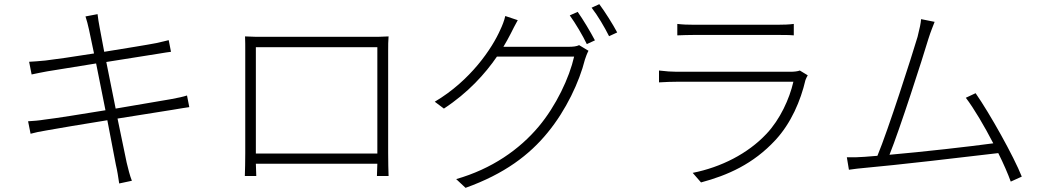

<svg xmlns="http://www.w3.org/2000/svg" viewBox="-20 -846 5010 923"><path d="M115 -263 127 -203C149 -209 172 -214 209 -220C260 -229 376 -249 496 -268L537 -54C544 -25 548 3 553 36L614 23C604 -2 596 -35 589 -64L545 -276L809 -318C846 -324 873 -329 890 -331L879 -387C861 -381 838 -376 800 -369L536 -324L491 -548L743 -588C767 -592 792 -596 802 -597L791 -653C778 -650 760 -645 732 -639C686 -630 585 -614 481 -597L459 -714C455 -734 451 -760 449 -778L391 -767C397 -748 403 -727 408 -703L432 -589C333 -573 240 -560 198 -555C166 -552 142 -550 120 -549L132 -488C159 -494 181 -498 207 -503L442 -541L487 -316C365 -296 246 -277 194 -271C171 -267 137 -264 115 -263Z M1158 -671C1159 -649 1159 -624 1159 -605C1159 -578 1159 -139 1159 -110C1159 -82 1158 -17 1157 0H1212L1210 -59H1794L1792 0H1848C1847 -15 1846 -82 1846 -110C1846 -134 1846 -567 1846 -605C1846 -626 1846 -650 1848 -671C1821 -669 1786 -669 1766 -669C1731 -669 1279 -669 1238 -669C1216 -669 1196 -669 1158 -671ZM1210 -108V-619H1794V-108Z M2757 -789 2719 -772C2746 -735 2782 -674 2801 -634L2840 -652C2818 -694 2782 -754 2757 -789ZM2861 -826 2824 -809C2853 -772 2886 -716 2908 -672L2947 -690C2927 -728 2888 -790 2861 -826ZM2469 -749 2409 -769C2405 -749 2393 -719 2386 -705C2346 -613 2241 -458 2070 -357L2114 -324C2230 -400 2312 -491 2369 -574H2740C2717 -472 2653 -337 2570 -238C2477 -127 2344 -34 2173 15L2218 57C2405 -10 2525 -101 2613 -209C2701 -316 2765 -452 2792 -560C2795 -570 2803 -591 2809 -602L2764 -629C2752 -623 2736 -621 2712 -621H2400C2413 -643 2425 -664 2435 -684C2444 -702 2457 -728 2469 -749Z M3236 -731V-676C3262 -677 3288 -678 3317 -678C3369 -678 3658 -678 3715 -678C3747 -678 3774 -678 3796 -676V-731C3774 -728 3747 -727 3716 -727C3656 -727 3365 -727 3317 -727C3286 -727 3261 -728 3236 -731ZM3863 -484 3825 -507C3815 -503 3797 -501 3780 -501C3739 -501 3273 -501 3234 -501C3210 -501 3180 -503 3148 -507V-450C3180 -452 3211 -453 3234 -453C3277 -453 3745 -453 3794 -453C3775 -370 3730 -272 3665 -203C3575 -107 3446 -42 3310 -15L3350 31C3477 -3 3601 -57 3708 -173C3783 -254 3829 -362 3852 -461C3854 -467 3859 -477 3863 -484Z M4135 -92C4107 -90 4079 -89 4051 -90L4061 -30C4089 -34 4113 -37 4138 -39C4276 -51 4630 -92 4779 -110C4805 -58 4826 -9 4839 27L4892 3C4853 -95 4739 -299 4670 -398L4623 -376C4662 -325 4712 -240 4755 -157C4645 -142 4417 -116 4256 -102C4305 -223 4416 -568 4443 -659C4456 -700 4465 -719 4473 -741L4408 -754C4406 -732 4402 -713 4391 -669C4363 -575 4250 -222 4198 -97Z"/></svg>

Font: Noto Sans KR Light
Style: Regular
Weight: 300
Designer: Ryoko NISHIZUKA 西塚涼子 (kana, bopomofo & ideographs); Paul D. Hunt (Latin, Greek & Cyrillic); Sandoll Communications 산돌커뮤니
Foundry: Adobe
Version: Version 2.004;hotconv 1.0.118;makeotfexe 2.5.65603